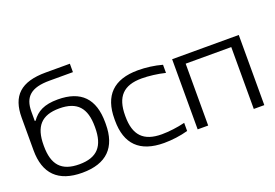

<svg xmlns="http://www.w3.org/2000/svg" viewBox="-98 -991 1842 1286"><g transform="rotate(-20 822.5 -348.5)"><path d="M559 -244V-256C559 -424 478 -509 312 -509C215 -509 163 -480 125 -426H119V-492C119 -598 172 -646 304 -646H471V-706H299C120 -706 44 -631 44 -477V-244C44 -78 129 9 301 9C474 9 559 -78 559 -244ZM119 -247V-253C119 -386 174 -449 301 -449C429 -449 484 -386 484 -253V-247C484 -114 429 -51 301 -51C174 -51 119 -114 119 -247Z M625 -256V-244C625 -78 710 9 884 9C940 9 1001 1 1055 -14V-72C1004 -59 937 -51 889 -51C759 -51 700 -113 700 -247V-253C700 -387 759 -449 889 -449C937 -449 1004 -441 1055 -428V-486C1001 -501 940 -509 884 -509C710 -509 625 -422 625 -256Z M1125 0H1200V-441H1525V0H1600V-500H1125Z"/></g></svg>

Font: LT Wave Light
Style: Regular
Weight: 300
Designer: Daniel Lyons
Version: Version 2.5 (Glyphs App)